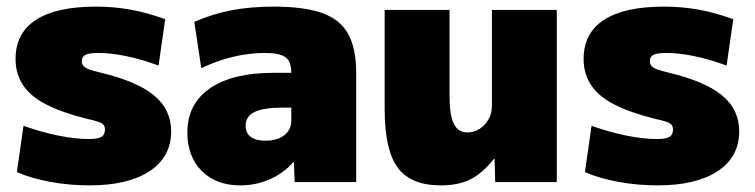

<svg xmlns="http://www.w3.org/2000/svg" viewBox="-20 -550 2280 580"><path d="M250 10Q190 10 132.5 -0.5Q75 -11 31 -30L51 -170Q104 -151 155.5 -140.5Q207 -130 248 -130Q276 -130 286.5 -136.5Q297 -143 297 -159Q297 -167 293 -172.5Q289 -178 277.5 -182Q266 -186 243 -191Q167 -210 119.5 -234.5Q72 -259 49.5 -293Q27 -327 27 -372Q27 -450 88.5 -490Q150 -530 270 -530Q324 -530 374 -521Q424 -512 479 -492L459 -352Q407 -371 361 -380.5Q315 -390 277 -390Q250 -390 238.5 -384.5Q227 -379 227 -365Q227 -357 232 -351Q237 -345 249 -340.5Q261 -336 282 -331Q337 -318 377.5 -301Q418 -284 444.5 -262.5Q471 -241 484 -213.5Q497 -186 497 -153Q497 -76 432 -33Q367 10 250 10Z M706 10Q633 10 589.5 -33.5Q546 -77 546 -150Q546 -236 614 -283Q682 -330 806 -330H860Q860 -364 842.5 -377Q825 -390 780 -390Q733 -390 684.5 -378.5Q636 -367 588 -344L567 -484Q622 -508 679.5 -519Q737 -530 807 -530Q899 -530 953.5 -510.5Q1008 -491 1032 -447Q1056 -403 1056 -330V0H870L868 -60H866Q837 -27 795 -8.5Q753 10 706 10ZM782 -125Q806 -125 823.5 -132.5Q841 -140 850.5 -153.5Q860 -167 860 -185V-225H836Q777 -225 749.5 -212Q722 -199 722 -170Q722 -148 737.5 -136.5Q753 -125 782 -125Z M1312 10Q1221 10 1181.5 -43.5Q1142 -97 1142 -220V-520H1338V-260Q1338 -202 1351 -176Q1364 -150 1392 -150Q1413 -150 1429.5 -161Q1446 -172 1456 -190Q1466 -208 1466 -230V-520H1662V0H1476L1474 -70H1472Q1438 -27 1401.5 -8.5Q1365 10 1312 10Z M1966 10Q1906 10 1848.5 -0.5Q1791 -11 1747 -30L1767 -170Q1820 -151 1871.5 -140.5Q1923 -130 1964 -130Q1992 -130 2002.5 -136.5Q2013 -143 2013 -159Q2013 -167 2009 -172.5Q2005 -178 1993.5 -182Q1982 -186 1959 -191Q1883 -210 1835.5 -234.5Q1788 -259 1765.5 -293Q1743 -327 1743 -372Q1743 -450 1804.5 -490Q1866 -530 1986 -530Q2040 -530 2090 -521Q2140 -512 2195 -492L2175 -352Q2123 -371 2077 -380.5Q2031 -390 1993 -390Q1966 -390 1954.5 -384.5Q1943 -379 1943 -365Q1943 -357 1948 -351Q1953 -345 1965 -340.5Q1977 -336 1998 -331Q2053 -318 2093.5 -301Q2134 -284 2160.5 -262.5Q2187 -241 2200 -213.5Q2213 -186 2213 -153Q2213 -76 2148 -33Q2083 10 1966 10Z"/></svg>

Font: M PLUS 2 Black
Style: Regular
Weight: 900
Designer: Coji Morishita
Foundry: UNDERFOREST DESIGN
Version: Version 1.001